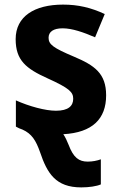

<svg xmlns="http://www.w3.org/2000/svg" viewBox="-20 -574 519 834"><path d="M333 240C367 240 400 235 418 227V118C402 124 382 128 361 128C323 128 299 111 278 55C271 38 264 22 255 9C381 2 441 -57 441 -160C441 -255 391 -290 301 -328C211 -366 191 -381 191 -410C191 -436 212 -451 252 -451C293 -451 342 -434 393 -412L435 -513C375 -541 319 -554 254 -554C130 -554 48 -503 48 -404C48 -312 93 -276 186 -234C281 -191 298 -174 298 -145C298 -114 277 -93 223 -93C177 -93 107 -112 49 -138V-24C57 -19 69 -14 78 -11C118 7 136 36 154 87C185 179 222 240 333 240Z"/></svg>

Font: Noto Sans Display
Style: Bold
Weight: 700
Designer: Monotype Design Team
Foundry: Monotype Imaging Inc.
Version: Version 1.900